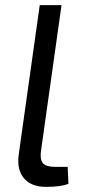

<svg xmlns="http://www.w3.org/2000/svg" viewBox="-20 -720 333 749"><path d="M220 -700 140 -132Q135 -98 147.5 -83.5Q160 -69 195 -69H244L247 -3Q218 9 159 9Q102 9 73.5 -24.5Q45 -58 53 -117L135 -700Z"/></svg>

Font: Exo 2.0
Style: Italic
Weight: 400
Italic angle: -8°
Designer: Natanael Gama
Version: Version 1.001;PS 001.001;hotconv 1.0.70;makeotf.lib2.5.58329